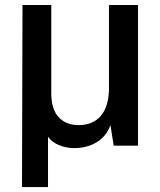

<svg xmlns="http://www.w3.org/2000/svg" viewBox="-20 -588 646 775"><path d="M68.8 167 70.8 -567.9H187V-210.9Q187 -147 216.8 -115Q246.6 -83 296.9 -83Q356 -83 387.9 -121.6Q419.9 -160.2 419.9 -232.9V-567.9H537.1V0H439L425.8 -83Q409.7 -38.1 370.6 -14.2Q331.5 9.8 278.8 9.8Q247.6 9.8 218.3 -2.2Q189 -14.2 173.8 -36.1V167Z"/></svg>

Font: BDO Grotesk Medium
Style: Regular
Weight: 500
Designer: Deni Anggara
Foundry: Lokal Container
Version: Version 2.000